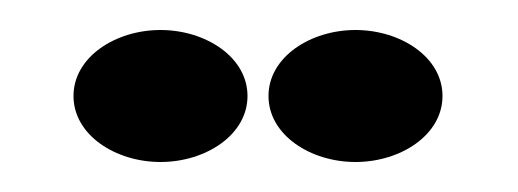

<svg xmlns="http://www.w3.org/2000/svg" viewBox="-20 -698 345 128"><path d="M29 -634C29 -608 57 -590 87 -590C117 -590 145 -608 145 -634C145 -660 117 -678 87 -678C57 -678 29 -660 29 -634ZM159 -634C159 -608 187 -590 217 -590C247 -590 275 -608 275 -634C275 -660 247 -678 217 -678C187 -678 159 -660 159 -634Z"/></svg>

Font: Charger Sport
Style: DfBd
Weight: 400
Designer: Jasper
Foundry: Cannot Into Space Fonts
Version: Version 1.1